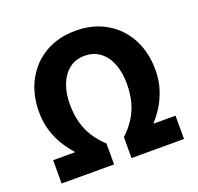

<svg xmlns="http://www.w3.org/2000/svg" viewBox="-118 -791 946 918"><g transform="rotate(-20 355.5 -332.0)"><path d="M44.4 0V-118.6H154.4V-122.6Q132.8 -144.7 110.9 -179.3Q88.9 -213.8 74.3 -258.8Q59.6 -303.8 59.6 -357.5Q59.6 -448.1 96.8 -517Q133.9 -586 200.5 -624.9Q267.1 -663.8 355.7 -663.8Q444.3 -663.8 510.8 -624.9Q577.4 -586 614.6 -517Q651.7 -448.1 651.7 -357.5Q651.7 -303.8 637 -258.8Q622.4 -213.8 600.5 -179.3Q578.5 -144.7 556.9 -122.6V-118.6H667V0H400V-106.4Q433.6 -137.7 456.1 -173Q478.6 -208.4 489.6 -250.3Q500.7 -292.2 500.7 -343.1Q500.7 -399.7 483.5 -443.5Q466.3 -487.4 433.5 -512Q400.8 -536.5 355.7 -536.5Q310.5 -536.5 278.2 -512Q245.9 -487.4 228.3 -443.5Q210.7 -399.7 210.7 -343.1Q210.7 -292.2 221.7 -250.3Q232.8 -208.4 255.2 -173Q277.7 -137.7 311.3 -106.4V0Z"/></g></svg>

Font: Source Sans 3 VF
Style: Regular
Weight: 200
Designer: Paul D. Hunt
Foundry: Adobe
Version: Version 3.046;hotconv 1.0.118;makeotfexe 2.5.65603